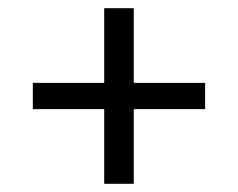

<svg xmlns="http://www.w3.org/2000/svg" viewBox="-20 -539 580 468"><path d="M234 -91V-273H60V-337H234V-519H306V-337H480V-273H306V-91Z"/></svg>

Font: IBM Plex Sans Cond
Style: Regular
Weight: 400
Width: 3
Designer: Mike Abbink, Paul van der Laan, Pieter van Rosmalen
Foundry: Bold Monday
Version: Version 1.3